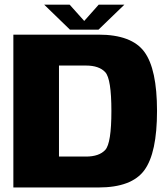

<svg xmlns="http://www.w3.org/2000/svg" viewBox="-20 -828 742 848"><path d="M39 0H415Q561.5 0 617.5 -76.2Q673.5 -152.5 673.5 -338Q673.5 -523 617.5 -599Q561.5 -675 415 -675H39ZM240.5 -136.5V-538.5H359.5Q418 -538.5 445 -509Q472 -479.5 472 -338Q472 -195.5 445 -166Q418 -136.5 359.5 -136.5ZM289 -697H415L529.5 -807.5H416L352 -735.5L287.5 -807.5H175Z"/></svg>

Font: Anybody UltraCondensed Thin ExtraBold
Style: Regular
Weight: 800
Version: Version 1.111